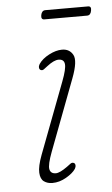

<svg xmlns="http://www.w3.org/2000/svg" viewBox="-48 -634 394 675"><g transform="rotate(-5 149.5 -296.0)"><path d="M125 -26Q139 -26 166 -45.5Q173 -51 179 -55.2Q185 -59.5 191 -56.5Q195.5 -54.5 196 -48.2Q196.5 -42 192.5 -35.5Q183 -21 159 -7Q135 7 110 7Q92.5 7 80.2 -1.8Q68 -10.5 66.8 -32.8Q65.5 -55 80.5 -95L175.5 -345.5Q192 -388.5 190 -405.8Q188 -423 169 -423Q152.5 -423 127.5 -403.5Q121 -398.5 115 -394Q109 -389.5 103 -392.5Q98.5 -395 98 -401Q97.5 -407 101.5 -413.5Q113.5 -431.5 138 -444.2Q162.5 -457 184 -457Q210.5 -457 222.5 -435.2Q234.5 -413.5 212 -354L117 -103Q100 -58 103.2 -42Q106.5 -26 125 -26ZM122.1 -584.5Q125.4 -600.5 137.8 -600.5H288.7Q301.1 -600.5 297.8 -584.5Q294.9 -568.5 282.5 -568.5H131.6Q119.2 -568.5 122.1 -584.5Z"/></g></svg>

Font: Fraunces 9pt SuperSoft Thin
Style: Italic
Weight: 100
Italic angle: -16°
Version: Version 1.000;[0bf87f6ff]